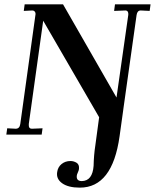

<svg xmlns="http://www.w3.org/2000/svg" viewBox="-20 -617 710 880"><path d="M112 -49V-42Q112 -27 126 -27L175 -29L171 0H9L13 -29L52 -27Q70 -27 73 -49L143 -553Q143 -560 139 -564.5Q135 -569 128 -569L89 -567L93 -597H269L514 -170L568 -549V-555Q567 -569 555 -569L503 -567L507 -597H670L666 -567L625 -569Q609 -569 606 -548L528 6H484L178 -522ZM242 172Q245 149 262 135Q279 121 303 121Q318 121 331 129Q344 137 342 157Q342 162 337 173Q332 184 332 188Q329 213 355 213Q404 212 409 143Q410 94 417 49L439 -114H545L528 8Q495 243 346 243Q293 243 265 223Q237 203 242 172Z"/></svg>

Font: Unna Medium
Style: Italic
Weight: 500
Italic angle: -8.05°
Designer: Jorge de Buen Unna
Foundry: Omnibus-Type
Version: Version 2.008